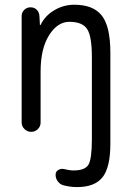

<svg xmlns="http://www.w3.org/2000/svg" viewBox="-20 -550 540 801"><path d="M110.4 0Q93.8 0 82 -11.7Q70.3 -23.4 70.3 -39.1V-483.4Q70.3 -498 81.1 -508.8Q91.8 -519.5 107.4 -519.5Q123 -519.5 133.3 -509.3Q143.6 -499 144.5 -483.4L146.5 -446.3Q146.5 -445.3 147.5 -445.3Q149.4 -445.3 149.4 -446.3Q168 -484.4 206.5 -507.3Q245.1 -530.3 290 -530.3Q369.1 -530.3 404.8 -484.9Q440.4 -439.5 440.4 -330.1V49.8Q440.4 148.4 407.7 189.5Q375 230.5 301.8 230.5Q273.4 230.5 247.1 223.6Q232.4 220.7 222.2 208Q211.9 195.3 211.9 178.7Q211.9 166 223.1 159.2Q234.4 152.3 247.1 155.3Q270.5 161.1 287.1 161.1Q334 161.1 348.6 137.7Q363.3 114.3 363.3 30.3V-311.5Q363.3 -399.4 343.3 -429.2Q323.2 -459 269.5 -459Q219.7 -459 184.6 -402.8Q149.4 -346.7 149.4 -252V-39.1Q149.4 -22.5 137.7 -11.2Q126 0 110.4 0Z"/></svg>

Font: Rounded-X Mgen+ 1m regular
Style: Regular
Weight: 400
Designer: [Source Han Sans]
Ryoko NISHIZUKA  (kana & ideographs); Paul D. Hunt (Latin, Greek & Cyrillic); Wenlong ZHANG  (bopomofo
Version: Version 1.059.20150602